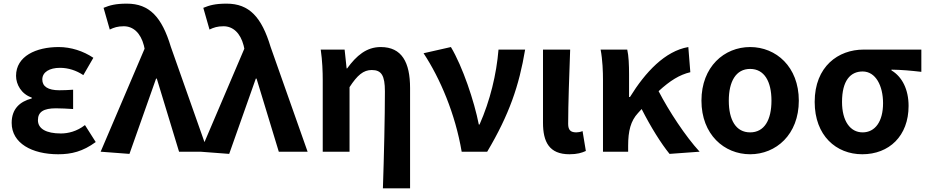

<svg xmlns="http://www.w3.org/2000/svg" viewBox="-20 -832 5086 1053"><path d="M299 14C372 14 434 -1 505 -53L446 -146C401 -111 353 -100 314 -100C233 -100 188 -126 188 -173C188 -219 220 -238 287 -238C317 -238 348 -236 381 -234V-340C355 -338 328 -337 305 -337C243 -337 212 -358 212 -396C212 -437 252 -460 309 -460C354 -460 398 -446 437 -420L492 -515C437 -552 369 -574 302 -574C178 -574 68 -524 68 -416C68 -369 97 -316 154 -297V-292C89 -275 44 -235 44 -158C44 -46 156 14 299 14Z M690 12 836 -401H840L962 0H1120L917 -575C868 -738 800 -812 676 -812C613 -812 582 -803 548 -789L582 -670C605 -681 625 -688 659 -688C710 -688 751 -652 769 -583L773 -565L532 0Z M1237 12 1383 -401H1387L1509 0H1667L1464 -575C1415 -738 1347 -812 1223 -812C1160 -812 1129 -803 1095 -789L1129 -670C1152 -681 1172 -688 1206 -688C1257 -688 1298 -652 1316 -583L1320 -565L1079 0Z M2080 201H2229V-349C2229 -490 2184 -574 2068 -574C1990 -574 1935 -527 1884 -457H1881L1870 -560H1739C1748 -499 1750 -437 1750 -393V0H1897V-354C1940 -420 1973 -448 2019 -448C2072 -448 2091 -418 2091 -331C2091 -193 2086 24 2080 201Z M2512 0H2652C2773 -204 2827 -362 2860 -560H2714C2703 -425 2668 -280 2610 -149H2606C2581 -277 2517 -467 2453 -574L2303 -540C2394 -402 2477 -207 2512 0Z M3103 14C3146 14 3171 6 3193 -4L3175 -113C3163 -108 3150 -106 3141 -106C3111 -106 3096 -117 3096 -153C3096 -258 3102 -423 3107 -560H2958V-159C2958 -54 2992 14 3103 14Z M3652 12 3817 0C3739 -85 3649 -222 3592 -332C3655 -390 3707 -422 3766 -436L3755 -574C3627 -552 3519 -436 3435 -300H3430V-423C3430 -475 3428 -526 3420 -560H3274C3285 -503 3287 -437 3287 -393V0H3425V-33C3425 -114 3439 -169 3479 -212L3499 -234C3550 -134 3605 -46 3652 12Z M4094 14C4236 14 4361 -94 4361 -280C4361 -466 4236 -574 4094 -574C3952 -574 3827 -466 3827 -280C3827 -94 3952 14 4094 14ZM4094 -106C4016 -106 3977 -174 3977 -280C3977 -385 4016 -454 4094 -454C4172 -454 4211 -385 4211 -280C4211 -174 4172 -106 4094 -106Z M4709 14C4856 14 4963 -86 4963 -251C4963 -341 4928 -411 4869 -446V-450C4928 -449 4971 -445 5033 -438V-560H4716C4578 -560 4448 -468 4448 -273C4448 -88 4566 14 4709 14ZM4711 -106C4643 -106 4598 -168 4598 -273C4598 -390 4644 -440 4711 -440C4783 -440 4823 -361 4823 -266C4823 -165 4779 -106 4711 -106Z"/></svg>

Font: Noto Sans TC
Style: Bold
Weight: 700
Designer: Ryoko NISHIZUKA 西塚涼子 (kana, bopomofo & ideographs); Paul D. Hunt (Latin, Greek & Cyrillic); Sandoll Communications 산돌커뮤니
Foundry: Adobe
Version: Version 2.004;hotconv 1.0.118;makeotfexe 2.5.65603